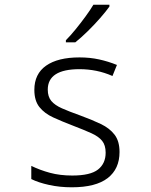

<svg xmlns="http://www.w3.org/2000/svg" viewBox="-20 -786 640 816"><path d="M285 10Q234 10 188.5 0Q143 -10 113 -25V-81Q150 -63 192.5 -51.5Q235 -40 287 -40Q364 -40 396.5 -65.5Q429 -91 429 -137Q429 -169 414 -187.5Q399 -206 368 -220Q337 -234 290 -252Q243 -270 206 -287Q169 -304 147.5 -331Q126 -358 126 -404Q126 -472 176 -507Q226 -542 318 -542Q362 -542 401 -533.5Q440 -525 477 -510L458 -463Q424 -478 389 -485Q354 -492 318 -492Q183 -492 183 -405Q183 -375 198 -357Q213 -339 243.5 -325.5Q274 -312 319 -296Q371 -277 408.5 -259Q446 -241 467 -213.5Q488 -186 488 -140Q488 -68 437.5 -29Q387 10 285 10ZM260 -615Q279 -634 301 -661Q323 -688 343.5 -716Q364 -744 377 -766H445V-758Q430 -737 405.5 -709Q381 -681 353 -653.5Q325 -626 300 -606H260Z"/></svg>

Font: Noto Sans Mono Light
Style: Regular
Weight: 300
Designer: Monotype Design Team
Foundry: Monotype Imaging Inc.
Version: Version 2.014; ttfautohint (v1.8.4.7-5d5b)